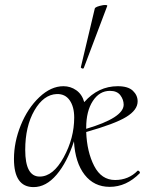

<svg xmlns="http://www.w3.org/2000/svg" viewBox="-20 -751 610 784"><path d="M322 -473Q321 -471 318 -471Q315 -471 312.5 -473Q310 -475 310 -476L367 -716Q369 -724 401 -730Q419 -732 418 -727ZM542 -54Q543 -55 546 -53.5Q549 -52 550.5 -49Q552 -46 551 -44Q496 12 428 12Q364 12 325.5 -37.5Q287 -87 282 -174Q254 -88 211 -37.5Q168 13 117 13Q37 13 37 -102Q37 -171 65 -240Q93 -309 140.5 -354Q188 -399 239 -399Q268 -399 291.5 -382.5Q315 -366 324 -334Q381 -399 461 -399Q503 -399 522.5 -380.5Q542 -362 542 -337Q542 -302 495.5 -273.5Q449 -245 332 -212Q335 -131 364.5 -73.5Q394 -16 450 -16Q505 -16 542 -54ZM429 -380Q386 -380 359 -338.5Q332 -297 332 -230V-225Q484 -270 485 -323Q485 -344 471.5 -362Q458 -380 429 -380ZM142 -30Q197 -30 240 -108.5Q283 -187 283 -271Q283 -315 264.5 -341.5Q246 -368 212 -367Q158 -365 120.5 -300Q83 -235 83 -139Q83 -30 142 -30Z"/></svg>

Font: Cormorant Upright Light
Style: Regular
Weight: 300
Designer: Christian Thalmann (Catharsis Fonts)
Foundry: Catharsis Fonts
Version: Version 3.302;PS 003.302;hotconv 1.0.88;makeotf.lib2.5.64775